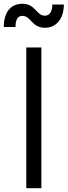

<svg xmlns="http://www.w3.org/2000/svg" viewBox="-51 -996 358 1016"><path d="M187 -849C248 -849 287 -899 287 -972H226C226 -935 211 -913 187 -913C140 -913 138 -976 67 -976C7 -976 -31 -933 -31 -853H31C31 -897 46 -912 67 -912C114 -912 116 -849 187 -849ZM168 0V-745H88V0Z"/></svg>

Font: Plus Jakarta Sans
Style: Regular
Weight: 400
Designer: Gumpita Rahayu
Foundry: Tokotype
Version: Version 2.071;gftools[0.9.30]